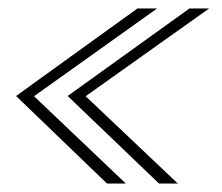

<svg xmlns="http://www.w3.org/2000/svg" viewBox="-20 -474 526 454"><path d="M356 -40 140 -247 428 -454H474.5L182.5 -246.5L400.5 -40ZM233 -40 18 -247 305 -454H351.5L60.5 -246.5L277.5 -40Z"/></svg>

Font: Anybody ExtraExpanded ExtraLight
Style: Italic
Weight: 200
Width: 8
Italic angle: -10°
Designer: Tyler Finck
Foundry: Etcetera Type Company
Version: Version 1.010; ttfautohint (v1.8.3) -l 8 -r 50 -G 200 -x 14 